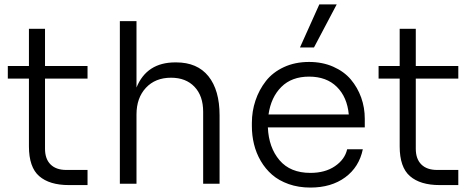

<svg xmlns="http://www.w3.org/2000/svg" viewBox="-20 -825 2125 862"><path d="M373 5.9H289.1Q202.1 5.9 156 -34.2Q109.9 -74.2 109.9 -168V-472.2H15.1V-528.8H109.9V-695.8H182.1V-528.8H373V-472.2H182.1V-157.2Q182.1 -111.3 207 -86.7Q231.9 -62 277.8 -62H373Z M592.8 0H518.1V-730H592.8V-432.1Q638.7 -544.9 767.1 -544.9H771Q865.7 -544.9 915.8 -482.7Q965.8 -420.4 965.8 -307.1V0H892.1V-323.2Q892.1 -394.5 853.3 -435.3Q814.5 -476.1 748 -476.1Q677.2 -476.1 635 -430.7Q592.8 -385.3 592.8 -311Z M1389.6 -611.8H1326.7L1413.6 -805.2H1491.7ZM1373.5 17.1Q1320.3 17.1 1276.1 1.5Q1231.9 -14.2 1201.7 -40.5Q1171.4 -66.9 1150.6 -102.5Q1129.9 -138.2 1120.4 -177.5Q1110.8 -216.8 1110.8 -258.8V-272.9Q1110.8 -325.7 1127 -373.8Q1143.1 -421.9 1173.8 -461.2Q1204.6 -500.5 1254.6 -523.7Q1304.7 -546.9 1367.7 -546.9Q1427.7 -546.9 1476.3 -525.4Q1524.9 -503.9 1555.2 -468Q1585.4 -432.1 1601.6 -387Q1617.7 -341.8 1617.7 -292V-252.9H1182.6Q1186.5 -162.6 1234.9 -105.7Q1283.2 -48.8 1373.5 -48.8Q1439.9 -48.8 1484.1 -79.1Q1528.3 -109.4 1538.6 -154.8H1608.9Q1592.3 -74.7 1529.8 -28.8Q1467.3 17.1 1373.5 17.1ZM1185.5 -311H1545.9Q1538.6 -389.2 1492.2 -435.1Q1445.8 -481 1367.7 -481Q1289.6 -481 1243.2 -434.8Q1196.8 -388.7 1185.5 -311Z M2037.6 5.9H1953.6Q1866.7 5.9 1820.6 -34.2Q1774.4 -74.2 1774.4 -168V-472.2H1679.7V-528.8H1774.4V-695.8H1846.7V-528.8H2037.6V-472.2H1846.7V-157.2Q1846.7 -111.3 1871.6 -86.7Q1896.5 -62 1942.4 -62H2037.6Z"/></svg>

Font: Sora Light
Style: Regular
Weight: 300
Designer: Jonathan Barnbrook, Julián Moncada
Foundry: Barnbrook Fonts
Version: Version 2.000